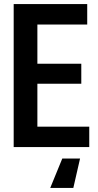

<svg xmlns="http://www.w3.org/2000/svg" viewBox="-20 -720 480 940"><path d="M47 0V-700H407V-600H163V-408H378V-310H163V-100H417V0ZM372 56 339 200H226L285 56Z"/></svg>

Font: Tektur SemiCondensed Medium
Style: Regular
Weight: 500
Width: 4
Designer: Adam Jagosz
Foundry: Adam Jagosz
Version: Version 1.005;gftools[0.9.30]